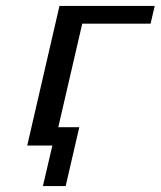

<svg xmlns="http://www.w3.org/2000/svg" viewBox="-20 -492 543 649"><path d="M72 0 181 -472H503L489 -412H258L177 -62H248L202 137H125L157 0Z"/></svg>

Font: Coval
Style: Book Italic
Weight: 350
Foundry: Context Ltd
Version: Version 001.000